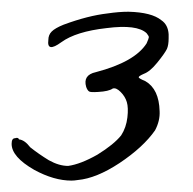

<svg xmlns="http://www.w3.org/2000/svg" viewBox="-24 -657 333 332"><path d="M162.1 -633.8Q181.6 -636.7 198.2 -636.7Q238.3 -635.7 254.9 -622.1Q266.6 -614.3 267.6 -597.7Q267.6 -593.8 267.6 -590.8Q267.6 -579.1 264.6 -572.3Q260.7 -564.5 248 -548.8Q235.4 -533.2 224.6 -529.3Q215.8 -525.4 215.8 -523.4Q215.8 -521.5 227.5 -516.6Q251 -502.9 252 -464.8Q252.9 -448.2 244.1 -431.6Q223.6 -402.3 182.6 -375Q142.6 -348.6 110.4 -345.7Q104.5 -344.7 99.6 -344.7Q69.3 -344.7 35.2 -363.3Q-3.9 -385.7 -3.9 -408.2Q-3.9 -418 2 -418Q7.8 -419.9 8.8 -416Q18.6 -415 28.3 -402.3Q43 -390.6 60.5 -379.9Q78.1 -370.1 93.8 -370.1Q115.2 -373 144.5 -389.6Q172.9 -407.2 185.5 -422.9Q194.3 -436.5 196.3 -454.1Q198.2 -470.7 195.3 -480.5Q192.4 -490.2 184.6 -498Q176.8 -505.9 170.9 -503.9Q164.1 -499 145.5 -498Q131.8 -497.1 129.9 -499Q127 -501 125 -506.8Q119.1 -527.3 141.6 -532.2Q209 -549.8 229.5 -582Q233.4 -590.8 233.4 -592.8Q233.4 -594.7 229.5 -599.6Q212.9 -615.2 160.2 -608.4Q107.4 -602.5 82 -584Q56.6 -565.4 59.6 -587.9Q59.6 -596.7 65.4 -602.5Q71.3 -608.4 85.9 -614.3Q127.9 -629.9 162.1 -633.8Z"/></svg>

Font: Yahfie
Style: Heavy
Weight: 600
Designer: Joe Palazzolo
Foundry: jozolo LLC
Version: Version 001.000